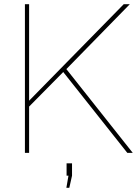

<svg xmlns="http://www.w3.org/2000/svg" viewBox="-20 -730 661 917"><path d="M99 0V-710H119V-249L571 -710H600L297 -400L614 0H588L282 -386L119 -221V0ZM297 167 307 109H298V50H324V109L311 167Z"/></svg>

Font: Raleway-v4020 Thin
Style: Regular
Weight: 250
Designer: Matt McInerney, Pablo Impallari, Rodrigo Fuenzalida
Foundry: Matt McInerney, Pablo Impallari, Rodrigo Fuenzalida
Version: Version 4.020;PS 004.020;hotconv 1.0.88;makeotf.lib2.5.64775